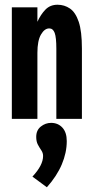

<svg xmlns="http://www.w3.org/2000/svg" viewBox="-20 -502 390 811"><path d="M30 0V-471H138V-410Q152 -441 172 -461.5Q192 -482 223 -482Q252 -482 275.5 -466Q299 -450 312.5 -410Q326 -370 326 -297V0H218V-296Q218 -344 211 -363Q204 -382 188 -382Q168 -382 153 -356Q138 -330 138 -279V0ZM178 289 117 244Q162 196 162 157Q162 144 154.5 133Q147 122 140 109Q133 96 133 76Q133 48 152.5 32.5Q172 17 196 17Q225 17 243.5 37Q262 57 262 94Q262 143 241 192.5Q220 242 178 289Z"/></svg>

Font: Inconsolata ExtraCondensed Black
Style: Regular
Weight: 900
Width: 2
Monospace: yes
Designer: Raph Levien, Cyreal, Brenton Simpson
Foundry: Raph Levien, Cyreal, Google
Version: Version 3.001; ttfautohint (v1.8.2.53-6de2)